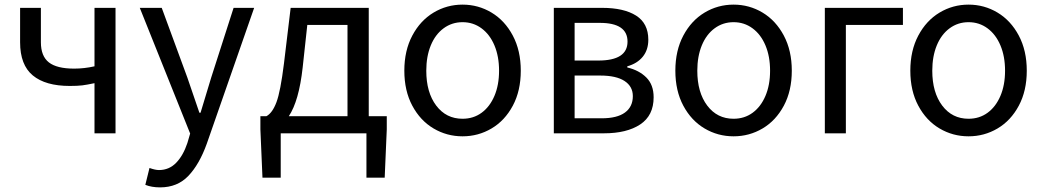

<svg xmlns="http://www.w3.org/2000/svg" viewBox="-20 -577 4515 831"><path d="M282 -205Q177 -205 122 -250.5Q67 -296 67 -394V-543H157V-394Q157 -334 191.5 -307Q226 -280 301 -280Q345 -280 389 -290V-543H480V0H389V-217Q356 -210 336 -207.5Q316 -205 282 -205Z M609 223 627 150Q652 159 668 159Q712 159 742.5 127.5Q773 96 791 42L803 1L585 -543H680L791 -241L843 -89H848L894 -241L991 -543H1080L875 45Q843 134 795.5 184Q748 234 673 234Q636 234 609 223Z M1654 -17 1645 192H1566V0H1195V192H1116L1107 -17V-74H1133Q1159 -88 1176.5 -134.5Q1194 -181 1209 -302L1238 -543H1576V-74H1654ZM1230 -74H1484V-469H1310L1290 -285Q1274 -140 1230 -74Z M1730 -271Q1730 -358 1764.5 -423Q1799 -488 1856.5 -522.5Q1914 -557 1982 -557Q2050 -557 2107.5 -522.5Q2165 -488 2199.5 -423Q2234 -358 2234 -271Q2234 -184 2199.5 -119.5Q2165 -55 2107.5 -21Q2050 13 1982 13Q1914 13 1856.5 -21Q1799 -55 1764.5 -119.5Q1730 -184 1730 -271ZM2140 -271Q2140 -333 2120 -380.5Q2100 -428 2064 -454.5Q2028 -481 1982 -481Q1936 -481 1900 -454.5Q1864 -428 1844.5 -380.5Q1825 -333 1825 -271Q1825 -177 1868 -120Q1911 -63 1982 -63Q2029 -63 2064.5 -89Q2100 -115 2120 -162Q2140 -209 2140 -271Z M2586 -543Q2680 -543 2733 -509.5Q2786 -476 2786 -405Q2786 -361 2762 -331.5Q2738 -302 2695 -290V-285Q2746 -273 2777.5 -241.5Q2809 -210 2809 -156Q2809 -77 2751 -38.5Q2693 0 2594 0H2377V-543ZM2696 -397Q2696 -478 2576 -478H2467V-315H2570Q2696 -315 2696 -397ZM2719 -161Q2719 -203 2683 -226.5Q2647 -250 2578 -250H2467V-65H2584Q2651 -65 2685 -90Q2719 -115 2719 -161Z M2903 -271Q2903 -358 2937.5 -423Q2972 -488 3029.5 -522.5Q3087 -557 3155 -557Q3223 -557 3280.5 -522.5Q3338 -488 3372.5 -423Q3407 -358 3407 -271Q3407 -184 3372.5 -119.5Q3338 -55 3280.5 -21Q3223 13 3155 13Q3087 13 3029.5 -21Q2972 -55 2937.5 -119.5Q2903 -184 2903 -271ZM3313 -271Q3313 -333 3293 -380.5Q3273 -428 3237 -454.5Q3201 -481 3155 -481Q3109 -481 3073 -454.5Q3037 -428 3017.5 -380.5Q2998 -333 2998 -271Q2998 -177 3041 -120Q3084 -63 3155 -63Q3202 -63 3237.5 -89Q3273 -115 3293 -162Q3313 -209 3313 -271Z M3550 -543H3888V-469H3641V0H3550Z M3920 -271Q3920 -358 3954.5 -423Q3989 -488 4046.5 -522.5Q4104 -557 4172 -557Q4240 -557 4297.5 -522.5Q4355 -488 4389.5 -423Q4424 -358 4424 -271Q4424 -184 4389.5 -119.5Q4355 -55 4297.5 -21Q4240 13 4172 13Q4104 13 4046.5 -21Q3989 -55 3954.5 -119.5Q3920 -184 3920 -271ZM4330 -271Q4330 -333 4310 -380.5Q4290 -428 4254 -454.5Q4218 -481 4172 -481Q4126 -481 4090 -454.5Q4054 -428 4034.5 -380.5Q4015 -333 4015 -271Q4015 -177 4058 -120Q4101 -63 4172 -63Q4219 -63 4254.5 -89Q4290 -115 4310 -162Q4330 -209 4330 -271Z"/></svg>

Font: Noto Sans SC
Style: Regular
Weight: 400
Designer: Ryoko NISHIZUKA ____ (kana & ideographs); Paul D. Hunt (Latin, Greek & Cyrillic); Wenlong ZHANG ___ (bopomofo); Sandoll 
Foundry: Adobe Systems Incorporated
Version: Version 1.004